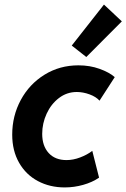

<svg xmlns="http://www.w3.org/2000/svg" viewBox="-20 -818 556 844"><path d="M33.7 -226.1Q33.7 -308.6 71.3 -378.4Q108.9 -448.2 175.5 -489.5Q242.2 -530.8 324.7 -530.8Q375 -530.8 417.7 -515.4Q460.4 -500 484.4 -479L417.5 -375.5Q402.3 -392.6 373.8 -403.1Q345.2 -413.6 317.4 -413.6Q273.9 -413.6 239.3 -387.2Q204.6 -360.8 185.1 -318.4Q165.5 -275.9 165.5 -229.5Q165.5 -176.8 193.8 -145.5Q222.2 -114.3 272.5 -114.3Q301.8 -114.3 332.5 -126Q363.3 -137.7 385.7 -154.8L415.5 -37.1Q385.7 -16.6 345.7 -5.4Q305.7 5.9 264.6 5.9Q199.2 5.9 146.7 -22Q94.2 -49.8 64 -102.5Q33.7 -155.3 33.7 -226.1ZM295.4 -617.7 437 -797.9 515.6 -724.1 359.4 -567.4Z"/></svg>

Font: Reddit Sans Chocolate
Style: Bold Italic
Weight: 700
Italic angle: -11.25°
Designer: Stephen Hutchings
Version: Version 1.013